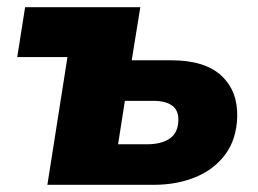

<svg xmlns="http://www.w3.org/2000/svg" viewBox="-20 -515 720 535"><path d="M112 0 168 -356H28L50 -495H371L347 -347H457Q551 -347 597 -304Q643 -261 641 -189Q639 -127 608 -85Q577 -43 525 -21.5Q473 0 408 0ZM309 -113H390Q430 -113 453 -129Q476 -145 477 -179Q478 -207 460 -220.5Q442 -234 407 -234H328Z"/></svg>

Font: Nunito Sans 11pt Black
Style: Italic
Weight: 900
Italic angle: -9°
Version: Version 3.101;gftools[0.9.27]